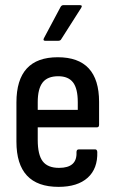

<svg xmlns="http://www.w3.org/2000/svg" viewBox="-20 -720 449 748"><path d="M208 8Q44 8 44 -168V-321Q44 -497 205 -497Q366 -497 366 -323V-234Q366 -224 358 -224H127V-175Q127 -117 146.5 -91.5Q166 -66 210 -66Q281 -66 278 -127Q278 -138 287 -138H351Q358 -138 359 -128Q361 -63 321.5 -27.5Q282 8 208 8ZM127 -292H283V-322Q283 -375 264.5 -399Q246 -423 207 -423Q165 -423 146 -398.5Q127 -374 127 -322ZM157 -561Q146 -561 151 -571L216 -693Q220 -700 227 -700H291Q303 -700 296 -689L219 -568Q216 -561 206 -561Z"/></svg>

Font: Sofia Sans Condensed Medium
Style: Regular
Weight: 500
Designer: Botio Nikoltchev, Ani Petrova
Foundry: lettersoup
Version: Version 4.101; ttfautohint (v1.8.4.7-5d5b)